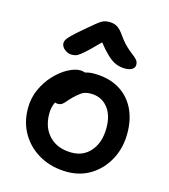

<svg xmlns="http://www.w3.org/2000/svg" viewBox="-116 -866 853 970"><g transform="rotate(15 310.5 -381.5)"><path d="M325 12Q246 12 184 -21.5Q122 -55 86.5 -113.5Q51 -172 51 -248Q51 -302 72 -348Q93 -394 125.5 -428.5Q158 -463 193.5 -482Q229 -501 257 -501Q270 -501 281 -497Q281 -497 282 -496Q304 -503 327 -503Q403 -503 457 -472.5Q511 -442 540 -386Q569 -330 569 -254Q569 -179 537 -118.5Q505 -58 450 -23Q395 12 325 12ZM176 -311Q174 -307 172 -303Q162 -278 162 -249Q162 -176 205 -132Q248 -88 322 -88Q384 -88 422 -133.5Q460 -179 460 -254Q460 -322 427 -361.5Q394 -401 339 -401Q310 -401 292 -389Q274 -377 254 -357Q239 -342 230 -331Q221 -320 212.5 -314Q204 -308 190 -308Q182 -308 176 -311ZM195 -566Q180 -566 167 -573Q154 -580 146.5 -590.5Q139 -601 139 -612Q139 -621 144 -630Q149 -639 166.5 -656.5Q184 -674 222 -706Q252 -731 269.5 -746Q287 -761 301.5 -768Q316 -775 337 -775Q361 -775 378.5 -764Q396 -753 415 -725Q437 -694 457 -675.5Q477 -657 492 -646Q507 -635 515 -625Q523 -615 523 -600Q523 -586 509.5 -577Q496 -568 472 -568Q448 -568 425 -577Q402 -586 375 -612Q354 -632 327 -666Q300 -638 281 -620Q255 -595 239.5 -583Q224 -571 214 -568.5Q204 -566 195 -566Z"/></g></svg>

Font: Shantell Sans Light Medium
Style: Regular
Weight: 500
Version: Version 1.008;[ac192a2d6]